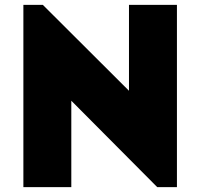

<svg xmlns="http://www.w3.org/2000/svg" viewBox="-20 -770 823 790"><path d="M708 0Q708 -187.5 708 -750Q659.2 -750 510.7 -750Q510.7 -661.1 510.7 -396.5Q421.9 -484.4 156.2 -750Q135.7 -750 76.2 -750Q76.2 -703.1 76.2 -561.5Q76.2 -421.9 76.2 0Q87.9 0 126 0Q162.1 0 273.4 0Q273.4 -88.9 273.4 -355.5Q361.3 -266.6 627 0Q647.5 0 708 0Z"/></svg>

Font: Big John
Style: Regular
Weight: 400
Designer: Ion Lucin
Version: Version 1.000